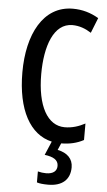

<svg xmlns="http://www.w3.org/2000/svg" viewBox="-63 -765 583 1044"><g transform="rotate(5 228.5 -242.5)"><path d="M360 135C360 89 330 58 276 47L292 10C338 10 379 0 414 -19V-109C380 -91 344 -79 303 -79C209 -79 151 -182 151 -356C151 -509 195 -636 297 -636C335 -636 369 -623 400 -603L433 -686C389 -712 343 -725 292 -725C130 -725 48 -564 48 -357C48 -152 120 -22 240 5L208 80C255 86 283 101 283 134C283 161 264 179 224 179C209 179 194 177 179 173V233C194 238 215 240 241 240C316 240 360 203 360 135Z"/></g></svg>

Font: Noto Sans Lao ExtraCondensed Medium
Style: Regular
Weight: 500
Width: 2
Designer: Monotype Design Team
Foundry: Monotype Imaging Inc.
Version: Version 2.003